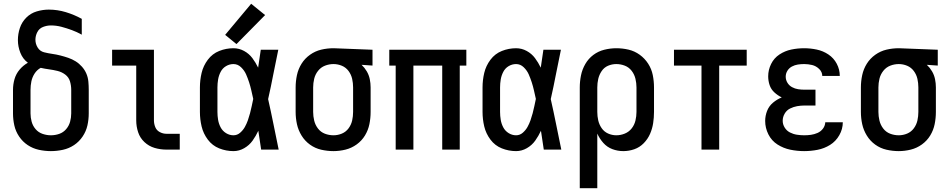

<svg xmlns="http://www.w3.org/2000/svg" viewBox="-20 -794 5040 1019"><path d="M250 8Q282 8 314 1Q346 -6 373 -24Q400 -42 418.5 -69.5Q437 -97 444 -128.5Q451 -160 451 -192V-317Q451 -339 449 -361Q447 -383 438.5 -403Q430 -423 415 -440Q400 -457 381.5 -468.5Q363 -480 342.5 -487Q322 -494 300.5 -499.5Q279 -505 257.5 -508Q236 -511 214 -516.5Q192 -522 180 -541.5Q168 -561 168 -583Q168 -604 178 -623.5Q188 -643 208.5 -651Q229 -659 250 -659Q279 -659 307 -651.5Q335 -644 362 -634Q389 -624 414 -610V-694Q374 -716 329.5 -729.5Q285 -743 239 -743Q207 -743 175 -733.5Q143 -724 119.5 -700.5Q96 -677 85.5 -645.5Q75 -614 75 -581Q75 -547 88 -514Q101 -481 128 -461Q103 -447 84 -424.5Q65 -402 57 -374Q49 -346 49 -317V-192Q49 -160 56 -128.5Q63 -97 81.5 -69.5Q100 -42 127 -24Q154 -6 186 1Q218 8 250 8ZM250 -76Q228 -76 206 -83.5Q184 -91 169 -108.5Q154 -126 148 -148Q142 -170 142 -192V-317Q142 -340 146.5 -362Q151 -384 163.5 -403.5Q176 -423 196 -434Q218 -429 240.5 -426Q263 -423 285.5 -417.5Q308 -412 326.5 -398Q345 -384 351.5 -362Q358 -340 358 -317V-192Q358 -170 352 -148Q346 -126 331 -108.5Q316 -91 294.5 -83.5Q273 -76 250 -76Z M863 0H934V-84H863Q845 -84 828 -93Q811 -102 804 -119.5Q797 -137 797 -155V-530H575V-446H703V-155Q703 -123 713 -92.5Q723 -62 746.5 -40Q770 -18 800.5 -9Q831 0 863 0Z M1235 -560 1387 -714 1313 -774 1175 -609ZM1219 8Q1249 8 1276 -7.5Q1303 -23 1320.5 -47.5Q1338 -72 1351 -100Q1358 -50 1366 0H1459Q1445 -67 1431.5 -134.5Q1418 -202 1403 -268Q1418 -334 1430.5 -399.5Q1443 -465 1457 -530H1364Q1357 -483 1350 -435Q1337 -462 1319.5 -485.5Q1302 -509 1275.5 -523.5Q1249 -538 1219 -538Q1180 -538 1143.5 -523.5Q1107 -509 1083 -477Q1059 -445 1050 -407Q1041 -369 1041 -330V-200Q1041 -161 1050 -123Q1059 -85 1083 -53Q1107 -21 1143.5 -6.5Q1180 8 1219 8ZM1219 -76Q1198 -76 1179.5 -87.5Q1161 -99 1151 -118Q1141 -137 1137.5 -158Q1134 -179 1134 -200V-330Q1134 -351 1137.5 -372Q1141 -393 1151 -412.5Q1161 -432 1179.5 -443Q1198 -454 1219 -454Q1242 -454 1259.5 -437Q1277 -420 1286 -399.5Q1295 -379 1302 -357.5Q1309 -336 1314 -313.5Q1319 -291 1324 -269Q1320 -250 1316 -231Q1312 -212 1307 -193Q1302 -174 1295.5 -155.5Q1289 -137 1279.5 -120Q1270 -103 1254.5 -89.5Q1239 -76 1219 -76Z M1750 8Q1782 8 1814 0Q1846 -8 1873 -27.5Q1900 -47 1917 -75Q1934 -103 1940.5 -135Q1947 -167 1947 -200V-330Q1947 -352 1942.5 -374Q1938 -396 1926.5 -415.5Q1915 -435 1899 -450L1957 -446V-530L1751 -538H1750Q1717 -538 1685 -530.5Q1653 -523 1625.5 -503.5Q1598 -484 1580.5 -456Q1563 -428 1556 -395.5Q1549 -363 1549 -330V-200Q1549 -167 1556 -135Q1563 -103 1580.5 -74.5Q1598 -46 1625 -26.5Q1652 -7 1684.5 0.5Q1717 8 1750 8ZM1750 -76Q1726 -76 1704 -84.5Q1682 -93 1667.5 -112Q1653 -131 1647.5 -154Q1642 -177 1642 -200V-330Q1642 -353 1647.5 -376Q1653 -399 1668 -418Q1683 -437 1705 -445.5Q1727 -454 1750 -454Q1773 -454 1794.5 -445Q1816 -436 1830 -417Q1844 -398 1849 -375.5Q1854 -353 1854 -330V-200Q1854 -177 1849 -154.5Q1844 -132 1830 -113Q1816 -94 1794.5 -85Q1773 -76 1750 -76Z M2080 0H2174V-446H2327V0H2420V-446H2455V-530H2046V-446H2080Z M2719 8Q2749 8 2776 -7.5Q2803 -23 2820.5 -47.5Q2838 -72 2851 -100Q2858 -50 2866 0H2959Q2945 -67 2931.5 -134.5Q2918 -202 2903 -268Q2918 -334 2930.5 -399.5Q2943 -465 2957 -530H2864Q2857 -483 2850 -435Q2837 -462 2819.5 -485.5Q2802 -509 2775.5 -523.5Q2749 -538 2719 -538Q2680 -538 2643.5 -523.5Q2607 -509 2583 -477Q2559 -445 2550 -407Q2541 -369 2541 -330V-200Q2541 -161 2550 -123Q2559 -85 2583 -53Q2607 -21 2643.5 -6.5Q2680 8 2719 8ZM2719 -76Q2698 -76 2679.5 -87.5Q2661 -99 2651 -118Q2641 -137 2637.5 -158Q2634 -179 2634 -200V-330Q2634 -351 2637.5 -372Q2641 -393 2651 -412.5Q2661 -432 2679.5 -443Q2698 -454 2719 -454Q2742 -454 2759.5 -437Q2777 -420 2786 -399.5Q2795 -379 2802 -357.5Q2809 -336 2814 -313.5Q2819 -291 2824 -269Q2820 -250 2816 -231Q2812 -212 2807 -193Q2802 -174 2795.5 -155.5Q2789 -137 2779.5 -120Q2770 -103 2754.5 -89.5Q2739 -76 2719 -76Z M3057 205H3150V-85Q3162 -58 3182 -35.5Q3202 -13 3230 -2.5Q3258 8 3288 8Q3318 8 3346.5 -2Q3375 -12 3396.5 -34Q3418 -56 3430 -83.5Q3442 -111 3446.5 -140.5Q3451 -170 3451 -200V-330Q3451 -363 3444.5 -395.5Q3438 -428 3420 -456Q3402 -484 3375 -503.5Q3348 -523 3316 -530.5Q3284 -538 3251 -538Q3219 -538 3187 -530Q3155 -522 3129 -502.5Q3103 -483 3086.5 -454.5Q3070 -426 3063.5 -394Q3057 -362 3057 -330ZM3251 -76Q3228 -76 3207 -85.5Q3186 -95 3173 -114Q3160 -133 3155 -155Q3150 -177 3150 -200V-330Q3150 -353 3155 -375Q3160 -397 3173 -416.5Q3186 -436 3207 -445Q3228 -454 3251 -454Q3274 -454 3296 -445.5Q3318 -437 3332.5 -418Q3347 -399 3352.5 -376Q3358 -353 3358 -330V-200Q3358 -177 3352.5 -154Q3347 -131 3332.5 -112.5Q3318 -94 3296 -85Q3274 -76 3251 -76Z M3703 0H3797V-446H3943V-530H3557V-446H3703Z M4248 8Q4284 8 4319.5 1Q4355 -6 4385.5 -25Q4416 -44 4434.5 -76.5Q4453 -109 4453 -145H4360Q4359 -126 4347.5 -111Q4336 -96 4319 -88.5Q4302 -81 4284 -78.5Q4266 -76 4248 -76Q4229 -76 4209.5 -79Q4190 -82 4172.5 -91Q4155 -100 4144.5 -117Q4134 -134 4134 -153Q4134 -173 4144.5 -191Q4155 -209 4173 -218Q4191 -227 4210.5 -230.5Q4230 -234 4250 -234H4308V-318H4250Q4233 -318 4216 -320.5Q4199 -323 4183.5 -331.5Q4168 -340 4159 -355Q4150 -370 4150 -387Q4150 -387 4150 -387Q4150 -387 4150 -387Q4150 -404 4159 -418.5Q4168 -433 4183 -441Q4198 -449 4214.5 -451.5Q4231 -454 4248 -454Q4269 -454 4290 -449Q4311 -444 4327.5 -428Q4344 -412 4344 -391H4437Q4437 -425 4421 -455.5Q4405 -486 4376.5 -505Q4348 -524 4314.5 -531Q4281 -538 4248 -538Q4213 -538 4179.5 -531Q4146 -524 4117 -505Q4088 -486 4072.5 -454.5Q4057 -423 4057 -389Q4057 -365 4064.5 -342.5Q4072 -320 4090 -303.5Q4108 -287 4129 -277Q4104 -267 4082.5 -249Q4061 -231 4051 -205Q4041 -179 4041 -152Q4041 -115 4058 -81Q4075 -47 4106.5 -27Q4138 -7 4174.5 0.5Q4211 8 4248 8Z M4750 8Q4782 8 4814 0Q4846 -8 4873 -27.5Q4900 -47 4917 -75Q4934 -103 4940.5 -135Q4947 -167 4947 -200V-330Q4947 -352 4942.5 -374Q4938 -396 4926.5 -415.5Q4915 -435 4899 -450L4957 -446V-530L4751 -538H4750Q4717 -538 4685 -530.5Q4653 -523 4625.5 -503.5Q4598 -484 4580.5 -456Q4563 -428 4556 -395.5Q4549 -363 4549 -330V-200Q4549 -167 4556 -135Q4563 -103 4580.5 -74.5Q4598 -46 4625 -26.5Q4652 -7 4684.5 0.5Q4717 8 4750 8ZM4750 -76Q4726 -76 4704 -84.5Q4682 -93 4667.5 -112Q4653 -131 4647.5 -154Q4642 -177 4642 -200V-330Q4642 -353 4647.5 -376Q4653 -399 4668 -418Q4683 -437 4705 -445.5Q4727 -454 4750 -454Q4773 -454 4794.5 -445Q4816 -436 4830 -417Q4844 -398 4849 -375.5Q4854 -353 4854 -330V-200Q4854 -177 4849 -154.5Q4844 -132 4830 -113Q4816 -94 4794.5 -85Q4773 -76 4750 -76Z"/></svg>

Font: Iosevka SS08 Medium
Style: Regular
Weight: 500
Monospace: yes
Designer: Belleve Invis
Foundry: Belleve Invis
Version: Version 3.4.3; ttfautohint (v1.8.3)